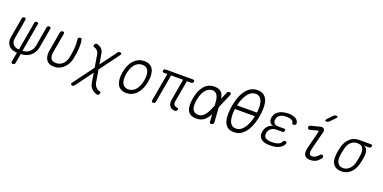

<svg xmlns="http://www.w3.org/2000/svg" viewBox="-11 -1807 6023 3020"><g transform="rotate(20 3000.0 -297.5)"><path d="M186 190Q169 190 163 182Q157 174 160 158L188 0Q125 0 83 -25Q41 -50 23.5 -96Q6 -142 17 -204L74 -529Q77 -545 86 -552.5Q95 -560 111 -560Q127 -560 133 -552.5Q139 -545 136 -529L80 -204Q72 -161 84.5 -127.5Q97 -94 127 -75.5Q157 -57 200 -57L283 -530Q286 -545 294.5 -552.5Q303 -560 319 -560Q335 -560 340.5 -552.5Q346 -545 343 -530L260 -57Q304 -57 340 -75.5Q376 -94 400.5 -127.5Q425 -161 433 -204L489 -529Q492 -545 501.5 -552.5Q511 -560 527 -560Q543 -560 549 -552.5Q555 -545 552 -529L495 -204Q484 -142 450.5 -96Q417 -50 366 -25Q315 0 252 0L224 158Q222 174 212.5 182Q203 190 186 190Z M714 -528Q717 -544 726.5 -552Q736 -560 753 -560Q769 -560 775.5 -552Q782 -544 779 -528L722 -204Q716 -171 718 -144Q720 -117 731 -97Q742 -77 763.5 -66Q785 -55 820 -55Q858 -55 887.5 -69Q917 -83 939 -107Q961 -131 974.5 -161Q988 -191 994 -224Q1001 -266 1006.5 -303.5Q1012 -341 1015 -377.5Q1018 -414 1017 -450.5Q1016 -487 1011 -528Q1011 -530 1010.5 -532.5Q1010 -535 1011 -537Q1014 -550 1026 -555Q1038 -560 1049 -560Q1058 -560 1062.5 -557.5Q1067 -555 1069.5 -550.5Q1072 -546 1073 -540.5Q1074 -535 1075 -528Q1082 -488 1082.5 -451Q1083 -414 1080.5 -377Q1078 -340 1072 -302.5Q1066 -265 1058 -224Q1050 -178 1029 -136Q1008 -94 976 -61.5Q944 -29 902 -9.5Q860 10 808 10Q760 10 727.5 -6.5Q695 -23 677 -51.5Q659 -80 654 -119Q649 -158 657 -204Z M1727 -518 1484 -189 1519 19Q1526 59 1554 89.5Q1582 120 1619 127Q1631 130 1635 135.5Q1639 141 1637 151Q1635 163 1631 171Q1627 179 1620.5 184Q1614 189 1606 190Q1598 191 1588 188Q1538 174 1502.5 138Q1467 102 1457 45L1431 -116L1221 169Q1213 179 1203.5 184.5Q1194 190 1182 190Q1174 190 1167.5 187.5Q1161 185 1158 179.5Q1155 174 1156 166.5Q1157 159 1165 148L1418 -195L1383 -403Q1380 -425 1371.5 -440.5Q1363 -456 1351.5 -467.5Q1340 -479 1326.5 -486.5Q1313 -494 1301 -496Q1290 -500 1286 -505Q1282 -510 1284 -521Q1286 -532 1290 -540Q1294 -548 1300.5 -553Q1307 -558 1315 -559Q1323 -560 1332 -557Q1351 -551 1369 -542.5Q1387 -534 1401.5 -520Q1416 -506 1427 -485.5Q1438 -465 1442 -436L1471 -268L1671 -539Q1678 -550 1687.5 -555Q1697 -560 1710 -560Q1717 -560 1723.5 -557.5Q1730 -555 1733 -549.5Q1736 -544 1735 -536Q1734 -528 1727 -518Z M2018 10Q1965 10 1928.5 -10.5Q1892 -31 1871.5 -68.5Q1851 -106 1846.5 -158.5Q1842 -211 1853 -275Q1865 -340 1887.5 -392.5Q1910 -445 1944 -482Q1978 -519 2022.5 -539.5Q2067 -560 2120 -560Q2174 -560 2210.5 -539.5Q2247 -519 2267 -482Q2287 -445 2291 -393Q2295 -341 2284 -277Q2273 -212 2249.5 -159Q2226 -106 2192 -68.5Q2158 -31 2114.5 -10.5Q2071 10 2018 10ZM2030 -55Q2066 -55 2097 -70.5Q2128 -86 2152.5 -115Q2177 -144 2194 -185.5Q2211 -227 2220 -277Q2228 -327 2226 -367Q2224 -407 2210.5 -435.5Q2197 -464 2172 -479.5Q2147 -495 2109 -495Q2071 -495 2039.5 -479.5Q2008 -464 1984 -435Q1960 -406 1943 -365.5Q1926 -325 1917 -275Q1909 -225 1911.5 -184.5Q1914 -144 1928 -115Q1942 -86 1967.5 -70.5Q1993 -55 2030 -55Z M2832 10Q2802 10 2779.5 -1Q2757 -12 2744 -31.5Q2731 -51 2726.5 -78Q2722 -105 2728 -136L2790 -492H2589L2507 -22Q2504 -6 2494.5 2Q2485 10 2469 10Q2453 10 2447 2Q2441 -6 2443 -22L2526 -492H2467Q2453 -492 2447 -499.5Q2441 -507 2443 -521Q2446 -536 2454.5 -543Q2463 -550 2477 -550H2937Q2951 -550 2957 -543Q2963 -536 2960 -521Q2957 -507 2949 -499.5Q2941 -492 2927 -492H2854L2790 -134Q2783 -95 2801 -71.5Q2819 -48 2853 -47Q2865 -47 2869.5 -41Q2874 -35 2872 -23Q2869 -5 2860 2.5Q2851 10 2832 10Z M3481 -32Q3482 -15 3474 -5Q3466 5 3449 9Q3432 12 3423 6Q3414 0 3413 -16L3405 -142Q3384 -98 3357 -66Q3328 -30 3288 -10Q3248 10 3188 10Q3132 10 3096.5 -10Q3061 -30 3043.5 -66.5Q3026 -103 3024.5 -154.5Q3023 -206 3034 -270Q3045 -334 3066 -387Q3087 -440 3118.5 -478.5Q3150 -517 3192.5 -538.5Q3235 -560 3289 -560Q3349 -560 3382 -541Q3415 -522 3432 -489Q3448 -458 3453 -415L3504 -534Q3511 -550 3522 -556Q3533 -562 3549 -559Q3565 -555 3569.5 -545Q3574 -535 3567 -518L3465 -279ZM3396 -280V-283Q3393 -324 3389 -362Q3385 -400 3373.5 -429.5Q3362 -459 3339.5 -477Q3317 -495 3277 -495Q3245 -495 3216 -479Q3187 -463 3164 -433.5Q3141 -404 3124.5 -362.5Q3108 -321 3099 -270Q3090 -219 3091 -179Q3092 -139 3103.5 -111.5Q3115 -84 3139.5 -69.5Q3164 -55 3200 -55Q3239 -55 3268 -74Q3297 -93 3319 -124.5Q3341 -156 3359 -195.5Q3377 -235 3394 -275Z M3818 10Q3744 10 3705 -26.5Q3666 -63 3651 -119Q3636 -175 3639 -241Q3642 -307 3652 -367Q3662 -425 3682 -490.5Q3702 -556 3737 -611.5Q3772 -667 3824 -703.5Q3876 -740 3950 -740Q4024 -740 4063.5 -704Q4103 -668 4118 -613Q4133 -558 4130.5 -492.5Q4128 -427 4118 -369Q4108 -309 4087 -242Q4066 -175 4030.5 -119Q3995 -63 3943 -26.5Q3891 10 3818 10ZM3830 -55Q3883 -55 3922.5 -89Q3962 -123 3988.5 -172Q4015 -221 4031 -275Q4041 -310 4047 -339H3713Q3711 -324 3709 -307Q3705 -274 3706 -239.5Q3707 -205 3712.5 -172Q3718 -139 3732 -113Q3746 -87 3770 -71Q3794 -55 3830 -55ZM4058 -404Q4060 -414 4061 -425Q4064 -458 4063.5 -492Q4063 -526 4057 -559Q4051 -592 4037 -618Q4023 -644 3999 -659.5Q3975 -675 3939 -675Q3885 -675 3846 -641Q3807 -607 3780.5 -558Q3754 -509 3738 -456Q3730 -428 3725 -404Z M4702 -463Q4704 -454 4702 -446Q4700 -438 4694.5 -432.5Q4689 -427 4680 -424Q4671 -421 4660 -421Q4655 -421 4651.5 -422.5Q4648 -424 4645 -426Q4642 -428 4640 -432.5Q4638 -437 4637 -442Q4634 -469 4608.5 -484Q4583 -499 4541 -501Q4530 -502 4518 -502Q4506 -502 4495 -501Q4441 -498 4406.5 -474Q4372 -450 4365 -405Q4357 -363 4378.5 -338.5Q4400 -314 4450 -314H4545Q4560 -314 4565.5 -307Q4571 -300 4568 -286Q4566 -271 4557.5 -264Q4549 -257 4535 -257H4439Q4384 -257 4348 -228.5Q4312 -200 4304 -151Q4295 -104 4323 -78Q4351 -52 4406 -49Q4421 -48 4436 -48Q4451 -48 4466 -49Q4515 -52 4548 -68Q4581 -84 4594 -113Q4597 -119 4600.5 -123Q4604 -127 4607 -129.5Q4610 -132 4614.5 -133.5Q4619 -135 4623 -135Q4635 -135 4643 -132Q4651 -129 4654.5 -123Q4658 -117 4657.5 -109.5Q4657 -102 4652 -92Q4630 -46 4579 -20Q4528 6 4456 9Q4441 10 4425.5 10Q4410 10 4396 9Q4353 7 4320.5 -4.5Q4288 -16 4267.5 -36.5Q4247 -57 4239 -85.5Q4231 -114 4238 -151Q4249 -211 4286 -250Q4323 -289 4376 -294Q4333 -298 4312 -331Q4291 -364 4299 -412Q4305 -447 4322.5 -473Q4340 -499 4366.5 -517.5Q4393 -536 4428.5 -546Q4464 -556 4505 -559Q4516 -560 4528 -560Q4540 -560 4551 -559Q4616 -554 4655.5 -530.5Q4695 -507 4702 -463Z M4932 -433Q4917 -430 4907 -436Q4897 -442 4894 -458Q4891 -475 4897 -484.5Q4903 -494 4920 -498L5072 -537Q5092 -542 5106.5 -539Q5121 -536 5130.5 -526.5Q5140 -517 5143.5 -503.5Q5147 -490 5143 -473L5074 -206Q5063 -163 5059 -134Q5055 -105 5059 -87.5Q5063 -70 5074.5 -62.5Q5086 -55 5108 -55Q5140 -55 5167 -73.5Q5194 -92 5219 -120Q5230 -132 5242 -133Q5254 -134 5263 -126Q5273 -119 5274 -104Q5275 -89 5265 -78Q5247 -56 5229.5 -39Q5212 -22 5192 -11.5Q5172 -1 5148.5 4.5Q5125 10 5094 10Q5062 10 5039 0.5Q5016 -9 5002.5 -29.5Q4989 -50 4987 -81.5Q4985 -113 4996 -157L5069 -443Q5072 -456 5065 -462Q5058 -468 5047 -465ZM5176 -663Q5166 -653 5156.5 -649Q5147 -645 5135 -645Q5112 -645 5109 -654Q5106 -663 5123 -682L5201 -765Q5211 -775 5221 -780Q5231 -785 5244 -785Q5269 -785 5272.5 -775Q5276 -765 5257 -746Z M5902 -492H5812Q5854 -481 5870.5 -444Q5887 -407 5883 -353Q5880 -313 5872.5 -273Q5865 -233 5854 -194Q5828 -102 5768 -46Q5708 10 5617 10Q5571 10 5538.5 -4.5Q5506 -19 5485.5 -45.5Q5465 -72 5457 -109.5Q5449 -147 5452 -194Q5454 -233 5461.5 -273Q5469 -313 5480 -353Q5506 -441 5566.5 -495.5Q5627 -550 5717 -550H5913Q5927 -550 5933 -542.5Q5939 -535 5936 -521Q5933 -507 5924.5 -499.5Q5916 -492 5902 -492ZM5627 -47Q5655 -47 5680 -57Q5705 -67 5726.5 -86.5Q5748 -106 5764 -133Q5780 -160 5790 -194Q5800 -233 5807.5 -273Q5815 -313 5818 -353Q5823 -420 5797 -456.5Q5771 -493 5707 -493Q5652 -493 5608 -457.5Q5564 -422 5545 -353Q5534 -313 5526.5 -273Q5519 -233 5516 -194Q5512 -124 5542 -85.5Q5572 -47 5627 -47Z"/></g></svg>

Font: Maple Mono NL ExtraLight
Style: Italic
Weight: 275
Italic angle: -10°
Monospace: yes
Designer: subframe7536
Version: Version 7.000